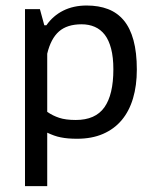

<svg xmlns="http://www.w3.org/2000/svg" viewBox="-20 -479 540 679"><path d="M68.4 -446.8H121.1L136.7 -389.6H144Q167.5 -423.3 203.6 -441.4Q239.7 -459.5 286.6 -459.5Q329.1 -459.5 362.1 -446.8Q395 -434.1 417.7 -407Q440.4 -379.9 452.1 -336.7Q463.9 -293.5 463.9 -232.9Q463.9 -176.3 450.4 -131.1Q437 -85.9 410.4 -54.2Q383.8 -22.5 344.2 -5.4Q304.7 11.7 252.4 11.7Q235.4 11.7 221.4 10.5Q207.5 9.3 195.1 6.8Q182.6 4.4 171.1 0.2Q159.7 -3.9 147 -9.8V179.2H68.4ZM268.6 -393.1Q217.3 -393.1 188.5 -367.7Q159.7 -342.3 147 -289.1V-83.5Q166.5 -69.8 189.5 -62.3Q212.4 -54.7 248 -54.7Q317.4 -54.7 349.1 -99.4Q380.9 -144 380.9 -233.9Q380.9 -276.4 373 -306.6Q365.2 -336.9 350.6 -356Q335.9 -375 315.2 -384Q294.4 -393.1 268.6 -393.1Z"/></svg>

Font: PT Astra Sans
Style: Regular
Weight: 400
Designer: A.Korolkova, I. Chaeva
Foundry: ParaType Ltd
Version: Version 1.001; ttfautohint (v1.6)